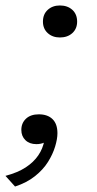

<svg xmlns="http://www.w3.org/2000/svg" viewBox="-23 -523 356 702"><path d="M259 -444Q259 -418 241.5 -402Q224 -386 196 -386Q169 -386 151.5 -402Q134 -418 134 -444Q134 -471 151.5 -487Q169 -503 196 -503Q224 -503 241.5 -487Q259 -471 259 -444ZM32 159 -3 120Q42 108 71 89Q100 70 117 45Q134 20 139 -9Q142 -16 145 -18Q148 -20 151.5 -19.5Q155 -19 156 -18Q150 -7 138 -1.5Q126 4 110 4Q85 4 70 -10.5Q55 -25 55 -48Q55 -73 72 -89Q89 -105 119 -105Q151 -105 169 -87.5Q187 -70 187 -36Q187 -15 178.5 13Q170 41 152.5 69Q135 97 105 121Q75 145 32 159Z"/></svg>

Font: Roboto Serif ExtraLight
Style: Italic
Weight: 250
Italic angle: -10°
Designer: Greg Gazdowicz
Foundry: Commercial Type
Version: Version 1.008